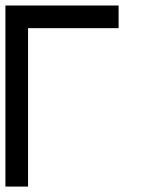

<svg xmlns="http://www.w3.org/2000/svg" viewBox="-20 -687 540 707"><path d="M0 0V-666.7H416.7V-583.3H83.3V0Z"/></svg>

Font: Galmuri11 Regular
Style: Regular
Weight: 400
Designer: Minseo Lee (Quiple)
Version: Version 2.356;hotconv 1.1.0;makeotfexe 2.6.0 DEVELOPMENT